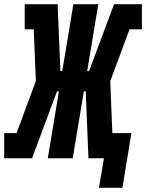

<svg xmlns="http://www.w3.org/2000/svg" viewBox="-44 -755 697 916"><path d="M540 141H428L452 0H378L365 -319H356L303 0H184L237 -319H228L109 0H-24V-120H35L127 -368L117 -615H74V-735H231L244 -416H253L306 -735H425L372 -416H381L500 -735H633V-615H574L482 -368L492 -120H583Z"/></svg>

Font: Iosevka Curly Slab HvEx
Style: Italic
Weight: 900
Width: 7
Italic angle: -9°
Monospace: yes
Designer: Belleve Invis
Foundry: Belleve Invis
Version: Version 11.1.0; ttfautohint (v1.8.3)